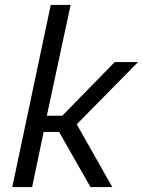

<svg xmlns="http://www.w3.org/2000/svg" viewBox="-20 -763 583 783"><path d="M187 -743 30 0H111L158 -225H221L349 0H438L293 -256L543 -510H448L234 -291H171L268 -743Z"/></svg>

Font: Saira UNSAM
Style: Italic
Weight: 400
Italic angle: -12°
Designer: Hector Gatti with collaboration of the Omnibus-Type team
Foundry: Omnibus-Type
Version: Version 0.072;PS 000.072;hotconv 1.0.88;makeotf.lib2.5.64775